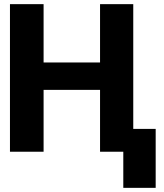

<svg xmlns="http://www.w3.org/2000/svg" viewBox="-20 -731 789 925"><path d="M28 0H190V-298H462V0H574V174H730V-110H622V-711H462V-430H190V-711H28Z"/></svg>

Font: Asimov Pro
Style: Blk
Weight: 900
Designer: Google
Version: Version 2.000980; 2014